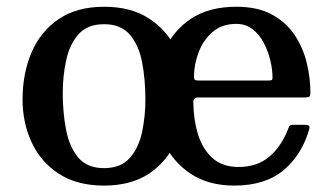

<svg xmlns="http://www.w3.org/2000/svg" viewBox="-20 -552 1000 583"><path d="M449 -250Q449 -330 476.5 -393.8Q504 -457.5 559 -494.5Q614 -531.5 697.5 -531.5Q762.5 -531.5 806 -507.8Q849.5 -484 875 -445.2Q900.5 -406.5 911.5 -360.8Q922.5 -315 922.5 -271Q922.5 -261 919 -258.5Q915.5 -256 904.5 -256H583Q567 -256 567 -241.5Q567.5 -189 581.2 -144.2Q595 -99.5 625 -72.2Q655 -45 704.5 -45Q761 -45 798 -76.5Q835 -108 855 -161Q857 -166.5 859 -169.8Q861 -173 869 -173H908.5Q922 -173 919.5 -162Q898 -83.5 842 -36Q786 11.5 691.5 11.5Q612.5 11.5 558.5 -24.8Q504.5 -61 476.8 -120.5Q449 -180 449 -250ZM583 -307.5H793.5Q803 -307.5 805.2 -309Q807.5 -310.5 807.5 -316.5Q807.5 -340.5 800.8 -368.8Q794 -397 780.8 -422.2Q767.5 -447.5 746.8 -463.5Q726 -479.5 697.5 -479.5Q654.5 -479.5 626.2 -455.5Q598 -431.5 583.8 -395Q569.5 -358.5 569 -321Q569 -313 571.2 -310.2Q573.5 -307.5 583 -307.5ZM48.5 -249.5Q48.5 -329.5 76 -393.2Q103.5 -457 158.5 -494.2Q213.5 -531.5 296 -531.5Q378.5 -531.5 433.5 -495.2Q488.5 -459 516 -399.5Q543.5 -340 543.5 -270Q543.5 -190 516 -126.2Q488.5 -62.5 433.5 -25.5Q378.5 11.5 296 11.5Q213.5 11.5 158.5 -24.5Q103.5 -60.5 76 -120Q48.5 -179.5 48.5 -249.5ZM170.5 -270Q170.5 -209.5 180.8 -157.2Q191 -105 218 -73.2Q245 -41.5 296 -41.5Q347 -41.5 374.2 -72.5Q401.5 -103.5 411.5 -151.5Q421.5 -199.5 421.5 -250Q421.5 -310.5 411.5 -362.8Q401.5 -415 374.2 -446.8Q347 -478.5 296 -478.5Q245 -478.5 218 -447.5Q191 -416.5 180.8 -368.5Q170.5 -320.5 170.5 -270Z"/></svg>

Font: Besley* Medium
Style: Regular
Weight: 500
Designer: Owen Earl
Foundry: indestructible type*
Version: Version 3.000; ttfautohint (v1.8.3)